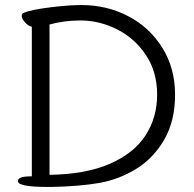

<svg xmlns="http://www.w3.org/2000/svg" viewBox="-20 -732 768 760"><path d="M51 -15Q51 -25 63.5 -29.5Q76 -34 106 -34V-626Q92 -629 79 -643.5Q66 -658 66 -669Q66 -678 73 -681Q101 -693 175 -702.5Q249 -712 303 -712Q403 -712 487.5 -668Q572 -624 622.5 -543Q673 -462 673 -357Q673 -254 630.5 -180Q588 -106 520 -64Q452 -22 374 -8Q294 6 183 8H169Q51 8 51 -15ZM602 -358Q602 -447 558 -513.5Q514 -580 444 -615.5Q374 -651 298 -651Q234 -651 176 -635V-40Q319 -42 414.5 -83.5Q510 -125 556 -196Q602 -267 602 -358Z"/></svg>

Font: Iansui 0.93
Style: Regular
Weight: 400
Designer: But Ko / Fontworks Inc.
Foundry: zi-hi.com / Fontworks Inc.
Version: Version 0.931